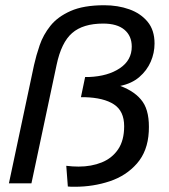

<svg xmlns="http://www.w3.org/2000/svg" viewBox="-20 -700 645 733"><path d="M266 13Q259 13 252.5 13Q246 13 239 12L233 -67Q257 -64 280 -64Q329 -64 368.5 -80Q408 -96 431 -130Q454 -164 454 -218Q454 -276 415 -301.5Q376 -327 303 -329H289L305 -406H320Q392 -409 437.5 -439.5Q483 -470 483 -522Q483 -563 455 -586.5Q427 -610 374 -610Q297 -610 255.5 -574Q214 -538 196 -452L100 0H14L110 -452Q118 -488 131.5 -527.5Q145 -567 172.5 -601.5Q200 -636 249.5 -658Q299 -680 378 -680Q430 -680 473.5 -664.5Q517 -649 543.5 -617Q570 -585 570 -534Q570 -498 555.5 -464.5Q541 -431 512 -406Q483 -381 439 -372Q498 -350 525 -311Q552 -272 548 -197Q544 -123 503 -76Q462 -29 399 -8Q336 13 266 13Z"/></svg>

Font: Atkinson Hyperlegible
Style: Italic
Weight: 400
Italic angle: -12°
Designer: Elliott Scott, Megan Eiswerth, Linus Boman, Theodore Petrosky
Foundry: Braille Institute
Version: Version 1.006; ttfautohint (v1.8.3)